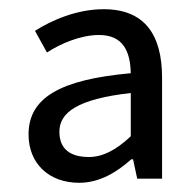

<svg xmlns="http://www.w3.org/2000/svg" viewBox="-20 -829 425 417"><path d="M152 -432C197 -432 235 -456 265 -483H269L278 -441H332V-660C332 -754 294 -809 205 -809C147 -809 92 -785 56 -762L82 -715C111 -734 155 -753 195 -753C247 -753 263 -718 264 -670C109 -656 42 -616 42 -537C42 -474 86 -432 152 -432ZM173 -488C133 -488 109 -505 109 -543C109 -585 149 -614 264 -627V-533C231 -502 202 -488 173 -488Z"/></svg>

Font: Noto Sans JP
Style: Regular
Weight: 400
Designer: Ryoko NISHIZUKA  (kana, bopomofo & ideographs); Paul D. Hunt (Latin, Greek & Cyrillic); Sandoll Communications , Soo-you
Foundry: Adobe
Version: Version 2.002;hotconv 1.0.116;makeotfexe 2.5.65601